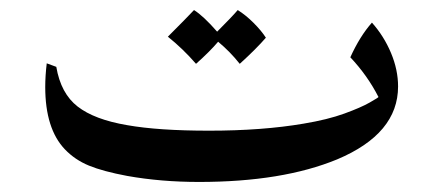

<svg xmlns="http://www.w3.org/2000/svg" viewBox="-20 -355 872 382"><path d="M772 -183Q772 -89 651 -38Q542 7 376 7Q300 7 233 -5Q185 -14 157 -25.5Q129 -37 109 -58Q70 -99 70 -182Q70 -204 73 -229L92 -222Q101 -169 134.5 -143Q168 -117 233 -106Q295 -95 396 -95Q502 -95 584 -109Q632 -117 665 -129Q698 -141 715.5 -151Q733 -161 733 -162Q711 -205 677 -241Q696 -283 720 -310Q744 -283 758 -249.5Q772 -216 772 -183ZM509 -280Q490 -258 457 -228Q438 -252 414 -272Q398 -253 370 -228Q344 -258 314 -282Q352 -320 366 -335Q385 -323 412 -292Q442 -322 453 -335Q469 -325 484.5 -309.5Q500 -294 509 -280Z"/></svg>

Font: Mirza
Style: Regular
Weight: 400
Designer: Arabic design by Kourosh Beigpour, Latin design by Eduardo Tunni, engineering by Lasse Fister
Version: Version 1.000